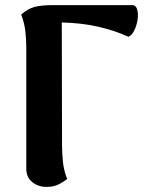

<svg xmlns="http://www.w3.org/2000/svg" viewBox="-20 -718 584 752"><path d="M163 14Q129 14 106 -5Q83 -24 83 -57V-531Q83 -560 79.5 -593.5Q76 -627 63 -661Q89 -684 116 -691Q143 -698 190 -698H498Q512 -698 517 -681.5Q522 -665 519 -642.5Q516 -620 506.5 -600Q497 -580 483 -574Q431 -598 366.5 -613Q302 -628 222 -630L223 -146Q223 -118 226.5 -84Q230 -50 243 -17Q234 -9 213 2.5Q192 14 163 14Z"/></svg>

Font: Arima Thin
Style: Bold
Weight: 700
Version: Version 1.100